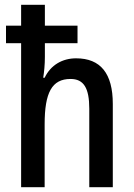

<svg xmlns="http://www.w3.org/2000/svg" viewBox="-20 -873 557 800"><path d="M167 -853H68V-766H5V-693H68V-93H166V-355C166 -487 196 -544 274 -544C329 -544 352 -506 352 -420V-93H450V-440C450 -567 399 -630 297 -630C240 -630 191 -602 166 -549H160C164 -573 167 -604 167 -636V-693H303V-766H167Z"/></svg>

Font: Noto Sans Kannada UI Condensed Medium
Style: Regular
Weight: 500
Width: 3
Designer: Jelle Bosma - Monotype Design Team
Foundry: Monotype Imaging Inc.
Version: Version 2.005